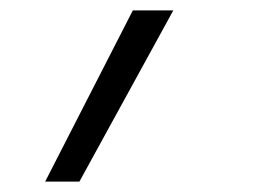

<svg xmlns="http://www.w3.org/2000/svg" viewBox="-20 -147 540 370"><path d="M67 203 236 -127H314L133 203Z"/></svg>

Font: Iosevka Aile Light Oblique
Style: Regular
Weight: 300
Italic angle: -9°
Designer: Belleve Invis
Foundry: Belleve Invis
Version: Version 31.1.0; ttfautohint (v1.8.4)